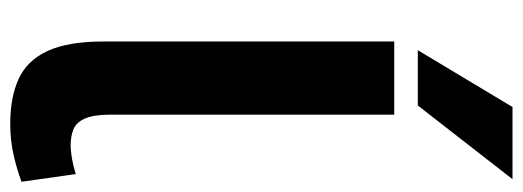

<svg xmlns="http://www.w3.org/2000/svg" viewBox="-343 -668 1021 375"><g transform="rotate(90 167.5 -480.5)"><path d="M204 -740V-184Q204 -153 211.5 -136Q219 -119 232.5 -113.5Q246 -108 263 -108Q275 -108 289.5 -110.5Q304 -113 320 -118L335 -12Q311 -3 282.5 3.5Q254 10 221 10Q170 10 134 -6.5Q98 -23 79.5 -63Q61 -103 61 -173V-740ZM78 -786 189 -971H330L186 -786Z"/></g></svg>

Font: Georama SemiExpanded SemiBold
Style: Regular
Weight: 600
Width: 6
Designer: Jean-Baptiste Levee
Foundry: Production Type
Version: Version 1.001